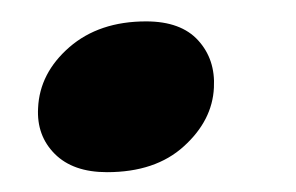

<svg xmlns="http://www.w3.org/2000/svg" viewBox="-20 -156 284 184"><path d="M82.5 9Q50 9 32.5 -8.5Q15 -26 16.5 -52.5Q18 -86 46.5 -110.8Q75 -135.5 120 -135.5Q153.5 -135.5 170 -117.2Q186.5 -99 185 -72Q183.5 -40.5 156.2 -15.8Q129 9 82.5 9Z"/></svg>

Font: Fraunces 72pt S000 SemiBold
Style: Italic
Weight: 600
Italic angle: -16°
Version: Version 1.000; ttfautohint (v1.8.3)